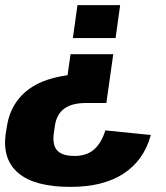

<svg xmlns="http://www.w3.org/2000/svg" viewBox="-32 -560 648 751"><path d="M-5 -65Q0 -100 14.5 -131Q29 -162 54 -188Q79 -214 116 -232.5Q153 -251 203.5 -261Q254 -271 318 -271L224 -209L244 -348H411L384 -157H302Q250 -157 220 -135.5Q190 -114 183 -70L178 -35Q175 -9 181 10Q187 29 206 39.5Q225 50 260 50Q307 50 336 24.5Q365 -1 380 -50L558 -32Q531 67 451.5 119Q372 171 243 171Q105 171 41 118Q-23 65 -10 -35ZM253 -411 271 -540H438L420 -411Z"/></svg>

Font: Pathway Extreme SemiCondensed ExtraBold
Style: Italic
Weight: 800
Width: 4
Italic angle: -8°
Version: Version 1.001;gftools[0.9.26]